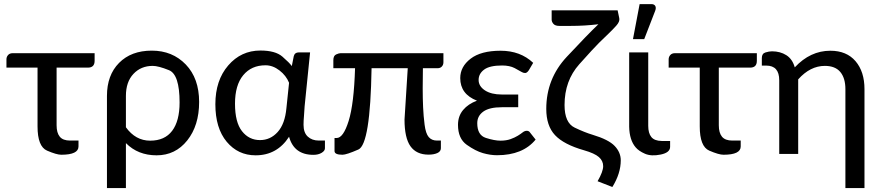

<svg xmlns="http://www.w3.org/2000/svg" viewBox="-20 -769 4401 959"><path d="M372.1 -37.6Q372.1 3.9 286.1 3.9Q262.7 3.9 215.1 -16.6Q167.5 -37.1 167.5 -137.7V-431.2H12.2V-472.7Q12.2 -484.9 20.3 -494.1Q28.3 -503.4 44.4 -503.4H452.6V-465.3Q452.6 -431.2 418.9 -431.2H262.7V-143.1Q262.7 -105.5 278.6 -86.2Q294.4 -66.9 330.1 -66.9H372.1Z M877 -257.3Q877 -397 824 -418.5Q771 -439.9 742.7 -439.9Q684.1 -439.9 646.5 -399.9Q608.9 -359.9 608.9 -290V-133.3Q657.2 -66.4 730 -66.4Q802.7 -66.4 839.8 -115.5Q877 -164.6 877 -257.3ZM608.9 170.4H514.2V-290Q514.2 -393.6 574.7 -454.8Q635.3 -516.1 738.3 -516.1Q841.3 -516.1 908 -446.8Q974.6 -377.4 974.6 -259.8Q974.6 -142.1 915.3 -67.6Q856 6.8 762.2 6.8Q668.9 6.8 608.9 -54.2Z M1278.8 -69.3Q1330.6 -69.3 1366.9 -109.6Q1403.3 -149.9 1410.6 -229L1423.8 -355.5Q1409.2 -391.6 1376 -417.2Q1342.8 -442.9 1306.2 -442.9Q1235.8 -442.9 1194.8 -393.3Q1153.8 -343.8 1153.8 -251Q1153.8 -158.2 1188.7 -113.8Q1223.6 -69.3 1278.8 -69.3ZM1545.4 4.4Q1448.7 4.4 1423.8 -85.9Q1363.8 6.8 1256.8 6.8Q1168.9 6.8 1112.3 -61Q1055.7 -128.9 1055.7 -248.5Q1055.7 -367.7 1119.9 -442.1Q1184.1 -516.6 1280.8 -516.6Q1355.5 -516.6 1390.6 -486.1Q1425.8 -455.6 1437.5 -439L1447.3 -488.3Q1452.1 -507.3 1472.2 -507.3H1528.8L1501.5 -237.8Q1500.5 -213.4 1498.3 -189.7Q1496.1 -166 1496.1 -145.5Q1496.1 -106.4 1517.3 -86.7Q1538.6 -66.9 1572.8 -66.9H1603V-28.3Q1603 -15.6 1586.4 -5.6Q1569.8 4.4 1545.4 4.4Z M2000.5 -171.9 2016.6 -428.2H1835.9Q1829.6 -48.3 1770 -22.2Q1710.4 3.9 1690.4 3.9Q1650.9 3.9 1650.9 -14.6V-79.6H1661.1Q1694.8 -79.6 1721.4 -164.8Q1748 -250 1753.4 -428.2H1645V-468.3Q1645 -490.7 1658.9 -497.1Q1672.9 -503.4 1681.6 -503.4H2194.8V-458Q2194.8 -445.3 2187 -436.8Q2179.2 -428.2 2165 -428.2H2092.3Q2091.3 -378.9 2091.3 -328.1Q2091.3 -277.3 2093.3 -233.6Q2095.2 -189.9 2100.8 -146Q2106.4 -102.1 2121.3 -84.5Q2136.2 -66.9 2162.6 -66.9H2182.1V-28.8Q2182.1 -12.7 2164.6 -4.6Q2147 3.4 2120.6 3.4Q2060.1 3.4 2030.3 -38.3Q2000.5 -80.1 2000.5 -171.9Z M2655.3 -71.8Q2591.3 6.3 2462.4 6.3Q2429.2 6.3 2392.3 -4.2Q2355.5 -14.6 2311.5 -45.7Q2267.6 -76.7 2267.6 -145.5Q2267.6 -189 2293 -219.5Q2318.4 -250 2362.3 -266.1Q2278.8 -298.8 2278.8 -378.9Q2278.8 -436 2330.6 -475.8Q2382.3 -515.6 2480.5 -515.6Q2579.1 -515.6 2643.1 -455.1L2621.6 -418.5Q2612.3 -404.3 2602.8 -404.3Q2593.3 -404.3 2584.2 -410.2Q2575.2 -416 2550.3 -429Q2525.4 -441.9 2487.8 -441.9Q2425.8 -441.9 2398.2 -421.4Q2370.6 -400.9 2370.6 -369.6Q2370.6 -338.4 2402.1 -317.6Q2433.6 -296.9 2486.8 -296.9H2568.4V-233.4H2486.8Q2424.3 -233.4 2394 -211.7Q2363.8 -189.9 2363.8 -153.8Q2363.8 -93.8 2407 -80.1Q2450.2 -66.4 2479.5 -66.4Q2508.8 -66.4 2530.3 -74.2Q2551.8 -82 2566.4 -91.1Q2581.1 -100.1 2590.8 -107.9Q2600.6 -115.7 2611.3 -115.7Q2622.1 -115.7 2627.9 -106.4Z M2830.6 -639.6H2773.9Q2752.9 -639.6 2744.1 -649.9Q2735.4 -660.2 2735.4 -670.9V-717.3H3064.9L3073.2 -677.7Q3076.7 -661.1 3057.6 -640.1Q3038.6 -619.1 3018.1 -599.6Q2997.6 -580.1 2972.4 -555.4Q2947.3 -530.8 2873.5 -448.2Q2799.8 -365.7 2799.8 -244.6Q2799.8 -155.8 2850.3 -131.6Q2900.9 -107.4 2940.4 -95.7Q3020 -71.8 3050.3 -39.8Q3080.6 -7.8 3080.6 31.7Q3080.6 97.2 3038.6 165L2964.8 136.2Q2992.7 87.9 2992.7 61Q2992.7 34.2 2971.2 15.4Q2949.7 -3.4 2896.5 -18.6Q2795.9 -47.4 2752.2 -94Q2708.5 -140.6 2708.5 -225.1Q2708.5 -375.5 2810.8 -485.1Q2913.1 -594.7 2968.8 -647.9Q2900.4 -639.6 2830.6 -639.6Z M3122.6 -507.3H3217.8V-140.6Q3217.8 -103.5 3233.4 -84.5Q3249 -65.4 3285.2 -64.9H3327.1V-35.6Q3327.1 -6.8 3280.3 2.9Q3233.4 12.7 3201.7 -1Q3170.4 -14.6 3154.8 -33.2Q3124 -69.3 3122.6 -135.7ZM3233.4 -748.5Q3247.6 -748.5 3252.9 -739.3Q3258.3 -730 3252.4 -714.8L3197.8 -573.7H3141.6L3174.8 -748.5Z M3679.7 -37.6Q3679.7 3.9 3593.8 3.9Q3570.3 3.9 3522.7 -16.6Q3475.1 -37.1 3475.1 -137.7V-431.2H3319.8V-472.7Q3319.8 -484.9 3327.9 -494.1Q3335.9 -503.4 3352.1 -503.4H3760.3V-465.3Q3760.3 -431.2 3726.6 -431.2H3570.3V-143.1Q3570.3 -105.5 3586.2 -86.2Q3602.1 -66.9 3637.7 -66.9H3679.7Z M4127.4 -515.6Q4208.5 -515.6 4253.2 -463.4Q4297.9 -411.1 4297.9 -323.7V170.4H4202.6V-323.7Q4202.6 -378.9 4177.2 -409.4Q4151.9 -439.9 4100.1 -439.9Q4026.9 -439.9 3966.8 -372.6V0H3872.1V-368.2Q3872.1 -441.4 3807.1 -441.4H3785.2V-479.5Q3785.2 -501.5 3803.5 -507.1Q3821.8 -512.7 3835.9 -512.7Q3877 -512.7 3907.5 -493.4Q3938 -474.1 3949.7 -432.6Q4027.3 -515.6 4127.4 -515.6Z"/></svg>

Font: Lato-Medium
Style: Regular
Weight: 500
Designer: Lukasz Dziedzic
Foundry: tyPoland Lukasz Dziedzic
Version: Version 2.006; 2014-01-15